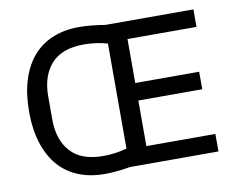

<svg xmlns="http://www.w3.org/2000/svg" viewBox="-78 -813 1144 929"><g transform="rotate(-10 493.5 -349.0)"><path d="M490 0Q464 5 429.5 8.5Q395 12 365 12Q293 12 235.5 -11.5Q178 -35 138.5 -80.5Q99 -126 77.5 -193.5Q56 -261 56 -349Q56 -437 77.5 -504.5Q99 -572 138.5 -617.5Q178 -663 235.5 -686.5Q293 -710 365 -710Q395 -710 429.5 -706.5Q464 -703 492 -698H925V-612H586V-396H900V-310H586V-86H925V0ZM373 -75Q401 -75 431.5 -79Q462 -83 489 -91V-607Q462 -615 431.5 -619Q401 -623 373 -623Q265 -623 212.5 -564.5Q160 -506 160 -406V-292Q160 -192 212.5 -133.5Q265 -75 373 -75Z"/></g></svg>

Font: IBM Plex Sans Text
Style: Regular
Weight: 450
Designer: Mike Abbink, Paul van der Laan, Pieter van Rosmalen
Foundry: Bold Monday
Version: Version 3.005